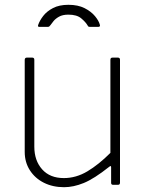

<svg xmlns="http://www.w3.org/2000/svg" viewBox="-20 -770 611 800"><path d="M246 -28Q297 -28 344 -56Q391 -84 440 -133V-521Q440 -530 449 -530H471Q480 -530 480 -521V-9Q480 0 472 0H451Q443 0 443 -8V-72Q443 -77 441.5 -78Q440 -79 435 -75Q372 -25 329 -7.5Q286 10 247 10Q200 10 163 -8.5Q126 -27 104.5 -60.5Q83 -94 83 -137V-520Q83 -530 92 -530H114Q123 -530 123 -521V-159Q123 -101 155.5 -64.5Q188 -28 246 -28ZM389 -658H354Q351 -658 349 -659Q347 -660 345 -664Q337 -678 318.5 -693.5Q300 -709 265 -709Q241 -709 226 -700.5Q211 -692 203 -682Q195 -672 190 -665Q187 -661 185 -659.5Q183 -658 178 -658H143Q139 -658 138.5 -661Q138 -664 139 -666Q145 -684 160 -703.5Q175 -723 201 -736.5Q227 -750 265 -750Q305 -750 332.5 -736Q360 -722 376 -702.5Q392 -683 396 -667Q399 -658 389 -658Z"/></svg>

Font: Libre Franklin Thin
Style: Regular
Weight: 100
Designer: Pablo Impallari, Rodrigo Fuenzalida, Nhung Nguyen
Foundry: Impallari Type
Version: Version 3.000